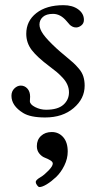

<svg xmlns="http://www.w3.org/2000/svg" viewBox="-20 -448 367 753"><path d="M98.1 -68.8Q98.1 -66.4 97.7 -61Q97.2 -55.7 97.2 -51.3Q97.2 -38.6 117.7 -28.1Q138.2 -17.6 160.6 -17.6Q206.5 -17.6 228.5 -37.1Q250.5 -56.6 250.5 -85.9Q250.5 -101.6 244.1 -116Q237.8 -130.4 225.1 -143.8Q212.4 -157.2 201.9 -166Q191.4 -174.8 174.3 -187.5Q126 -223.6 104.5 -251.7Q83 -279.8 83 -315.4Q83 -365.7 122.6 -396.7Q162.1 -427.7 229 -427.7Q264.2 -427.7 286.6 -411.4Q309.1 -395 309.1 -370.1Q309.1 -356.4 299.1 -348.4Q289.1 -340.3 278.3 -340.3Q270 -340.3 263.7 -343.8Q257.3 -347.2 253.7 -350.8Q250 -354.5 241.2 -365.2Q217.3 -393.6 188 -393.6Q161.6 -393.6 148.2 -381.6Q134.8 -369.6 134.8 -351.6Q134.8 -334.5 150.1 -313Q165.5 -291.5 202.6 -257.3Q215.3 -245.6 235.8 -228.8Q256.3 -211.9 267.1 -202.1Q277.8 -192.4 289.8 -178.2Q301.8 -164.1 306.9 -147.9Q312 -131.8 312 -111.8Q312 -61 268.8 -24.2Q225.6 12.7 157.2 12.7Q99.1 12.7 70.8 -4.9Q24.9 -33.2 24.9 -72.3Q24.9 -89.8 36.4 -101.1Q47.9 -112.3 61.5 -112.3Q76.7 -112.3 87.4 -100.6Q98.1 -88.9 98.1 -68.8ZM120.1 265.6Q120.1 257.8 140.1 246.1Q152.8 238.8 169.9 221.2Q187 203.6 187 193.4Q187 186.5 177.2 180.7Q167.5 174.8 155.8 170.4Q144 166 134.3 154.3Q124.5 142.6 124.5 125Q124.5 100.1 140.9 85Q157.2 69.8 183.1 69.8Q210 69.8 227.8 89.8Q245.6 109.9 245.6 146.5Q245.6 174.3 232.2 201.4Q218.8 228.5 200.2 246.1Q181.6 263.7 163.6 274.7Q145.5 285.6 134.8 285.6Q130.4 285.6 125.2 278.3Q120.1 271 120.1 265.6Z"/></svg>

Font: Cooper*
Style: Italic
Weight: 400
Italic angle: -7°
Designer: Owen Earl
Foundry: indestructible type*
Version: Version 0.001